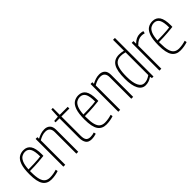

<svg xmlns="http://www.w3.org/2000/svg" viewBox="124 -1666 2603 2603"><g transform="rotate(-45 1425.5 -365.0)"><path d="M199 10Q118 10 77 -49.5Q36 -109 36 -251Q36 -364 58.5 -427.5Q81 -491 120 -516.5Q159 -542 209 -542Q278 -542 313 -491Q348 -440 348 -322Q348 -317 347.5 -308Q347 -299 347 -295Q315 -291 243 -285Q171 -279 73 -278Q73 -266 73 -255Q73 -166 87.5 -115.5Q102 -65 131.5 -44Q161 -23 204 -23Q237 -23 270.5 -29Q304 -35 332 -44L338 -13Q310 -3 273.5 3.5Q237 10 199 10ZM74 -308Q127 -308 176.5 -310Q226 -312 262.5 -315Q299 -318 311 -321Q311 -425 285.5 -468Q260 -511 207 -511Q177 -511 148 -495Q119 -479 99 -434.5Q79 -390 74 -308Z M435 0V-532H469V-501Q502 -519 536.5 -530.5Q571 -542 609 -542Q659 -542 689.5 -513Q720 -484 720 -422V0H684V-416Q684 -460 662.5 -484.5Q641 -509 596 -509Q564 -509 532.5 -498Q501 -487 471 -469V0Z M974 10Q910 10 885.5 -27.5Q861 -65 861 -128V-500H785V-526L861 -532L868 -664H897V-532H1050V-500H897V-130Q897 -74 916.5 -49Q936 -24 981 -24Q1018 -24 1054 -36L1061 -5Q1036 3 1014 6.5Q992 10 974 10Z M1252 10Q1171 10 1130 -49.5Q1089 -109 1089 -251Q1089 -364 1111.5 -427.5Q1134 -491 1173 -516.5Q1212 -542 1262 -542Q1331 -542 1366 -491Q1401 -440 1401 -322Q1401 -317 1400.5 -308Q1400 -299 1400 -295Q1368 -291 1296 -285Q1224 -279 1126 -278Q1126 -266 1126 -255Q1126 -166 1140.5 -115.5Q1155 -65 1184.5 -44Q1214 -23 1257 -23Q1290 -23 1323.5 -29Q1357 -35 1385 -44L1391 -13Q1363 -3 1326.5 3.5Q1290 10 1252 10ZM1127 -308Q1180 -308 1229.5 -310Q1279 -312 1315.5 -315Q1352 -318 1364 -321Q1364 -425 1338.5 -468Q1313 -511 1260 -511Q1230 -511 1201 -495Q1172 -479 1152 -434.5Q1132 -390 1127 -308Z M1488 0V-532H1522V-501Q1555 -519 1589.5 -530.5Q1624 -542 1662 -542Q1712 -542 1742.5 -513Q1773 -484 1773 -422V0H1737V-416Q1737 -460 1715.5 -484.5Q1694 -509 1649 -509Q1617 -509 1585.5 -498Q1554 -487 1524 -469V0Z M2133 0 2127 -31Q2068 10 2006 10Q1938 10 1902 -57.5Q1866 -125 1866 -253Q1866 -407 1908 -474.5Q1950 -542 2041 -542Q2061 -542 2082.5 -539.5Q2104 -537 2127 -531V-740H2163V0ZM2127 -64V-500Q2101 -507 2082 -509.5Q2063 -512 2046 -512Q1996 -512 1964 -487.5Q1932 -463 1917.5 -406.5Q1903 -350 1903 -256Q1903 -142 1932 -82.5Q1961 -23 2013 -23Q2042 -23 2067.5 -32Q2093 -41 2127 -64Z M2311 -532V-481Q2370 -542 2440 -542Q2473 -542 2501 -533L2494 -499Q2465 -507 2437 -507Q2407 -507 2376.5 -492Q2346 -477 2313 -442V0H2277V-532Z M2672 10Q2591 10 2550 -49.5Q2509 -109 2509 -251Q2509 -364 2531.5 -427.5Q2554 -491 2593 -516.5Q2632 -542 2682 -542Q2751 -542 2786 -491Q2821 -440 2821 -322Q2821 -317 2820.5 -308Q2820 -299 2820 -295Q2788 -291 2716 -285Q2644 -279 2546 -278Q2546 -266 2546 -255Q2546 -166 2560.5 -115.5Q2575 -65 2604.5 -44Q2634 -23 2677 -23Q2710 -23 2743.5 -29Q2777 -35 2805 -44L2811 -13Q2783 -3 2746.5 3.5Q2710 10 2672 10ZM2547 -308Q2600 -308 2649.5 -310Q2699 -312 2735.5 -315Q2772 -318 2784 -321Q2784 -425 2758.5 -468Q2733 -511 2680 -511Q2650 -511 2621 -495Q2592 -479 2572 -434.5Q2552 -390 2547 -308Z"/></g></svg>

Font: Georama SemiCondensed ExtraLight
Style: Regular
Weight: 200
Width: 4
Designer: Jean-Baptiste Levee
Foundry: Production Type
Version: Version 1.000